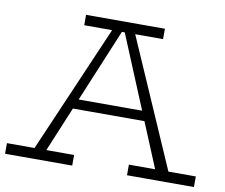

<svg xmlns="http://www.w3.org/2000/svg" viewBox="-79 -780 1024 873"><g transform="rotate(10 433.0 -343.0)"><path d="M111 -18 390 -664H474L756 -18H694L430 -655H431L166 -18ZM-3 0V-49H307V0ZM237 -256 260 -301H602L624 -256ZM560 0V-49H869V0ZM250 -638V-686H614V-638Z"/></g></svg>

Font: BioRhyme Light
Style: Regular
Weight: 300
Designer: Aoife Mooney
Foundry: Aoife Mooney Type
Version: Version 1.600;gftools[0.9.33]